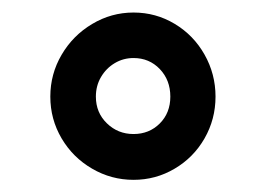

<svg xmlns="http://www.w3.org/2000/svg" viewBox="-20 -741 433 311"><path d="M329.1 -584.5Q329.1 -547.9 311.3 -516.8Q293.5 -485.8 262.9 -467.8Q232.4 -449.7 196.3 -449.7Q160.2 -449.7 129.2 -467.8Q98.1 -485.8 79.8 -516.8Q61.5 -547.9 61.5 -584.5Q61.5 -621.1 79.8 -652.3Q98.1 -683.6 129.2 -702.1Q160.2 -720.7 196.3 -720.7Q232.4 -720.7 262.9 -702.4Q293.5 -684.1 311.3 -652.6Q329.1 -621.1 329.1 -584.5ZM255.9 -584.5Q255.9 -611.3 238.8 -629.2Q221.7 -647 196.3 -647Q179.7 -647 165.8 -638.7Q151.9 -630.4 143.6 -616.2Q135.3 -602.1 135.3 -584.5Q135.3 -558.6 153.1 -541.3Q170.9 -523.9 196.3 -523.9Q221.7 -523.9 238.8 -541Q255.9 -558.1 255.9 -584.5Z"/></svg>

Font: Heebo ExtraBold
Style: Regular
Weight: 800
Designer: Oded Ezer
Foundry: Meir Sadan
Version: Version 2.001; ttfautohint (v1.5.14-ce02) -l 8 -r 50 -G 200 